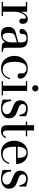

<svg xmlns="http://www.w3.org/2000/svg" viewBox="1446 -2192 758 3690"><g transform="rotate(90 1825.0 -347.0)"><path d="M103 -25V-465H17V-490H205V-375H207Q226 -428 260.5 -465Q295 -502 347 -502Q391 -502 414.5 -476Q438 -450 438 -406Q438 -339 386 -339Q365 -339 350.5 -353Q336 -367 336 -390Q336 -397 338.5 -416Q341 -435 341 -441Q341 -452 334 -459Q327 -466 316 -466Q277 -466 241 -395Q205 -324 205 -244V-25H288V0H17V-25Z M625 -275 685 -289Q742 -303 795 -321V-363Q795 -421 779 -449Q763 -477 717 -477Q676 -477 654.5 -459.5Q633 -442 633 -396Q633 -367 621.5 -355.5Q610 -344 583 -344Q537 -344 537 -381Q537 -426 566 -454.5Q595 -483 632 -492.5Q669 -502 714 -502Q820 -502 858.5 -464.5Q897 -427 897 -356V-102Q897 -74 900.5 -58Q904 -42 916 -35Q928 -28 939.5 -26.5Q951 -25 976 -25V0H900Q851 0 825.5 -12Q800 -24 789 -65Q761 -22 724.5 -5Q688 12 635 12Q560 12 529 -24.5Q498 -61 498 -133Q498 -194 529 -227Q560 -260 625 -275ZM795 -293 691 -262Q645 -248 628.5 -223Q612 -198 612 -134Q612 -19 677 -19Q717 -19 745.5 -50.5Q774 -82 784.5 -120.5Q795 -159 795 -197Z M1483 -163 1505 -155Q1472 -62 1417 -25Q1362 12 1287 12Q1182 12 1118 -63.5Q1054 -139 1054 -245Q1054 -353 1122 -427.5Q1190 -502 1294 -502Q1369 -502 1430 -462Q1491 -422 1491 -361Q1491 -306 1438 -306Q1389 -306 1389 -358Q1389 -366 1390 -376Q1391 -386 1391 -390Q1391 -431 1366 -454Q1341 -477 1295 -477Q1168 -477 1168 -245Q1168 -19 1316 -19Q1381 -19 1420 -55.5Q1459 -92 1483 -163Z M1626 -25V-465H1540V-490H1728V-25H1814V0H1540V-25ZM1617 -646Q1617 -671 1635 -688.5Q1653 -706 1677 -706Q1701 -706 1719 -688.5Q1737 -671 1737 -646Q1737 -622 1719 -604Q1701 -586 1677 -586Q1653 -586 1635 -604Q1617 -622 1617 -646Z M2213 -471V-341H2189Q2178 -401 2150.5 -436Q2123 -471 2063 -471Q2027 -471 2003.5 -453.5Q1980 -436 1980 -402Q1980 -373 2000.5 -353.5Q2021 -334 2051 -324.5Q2081 -315 2117 -301Q2153 -287 2183 -271.5Q2213 -256 2233.5 -222Q2254 -188 2254 -140Q2254 -68 2196.5 -28Q2139 12 2065 12Q1981 12 1894 -19V-182H1924Q1925 -108 1961 -60.5Q1997 -13 2067 -13Q2109 -13 2142.5 -36.5Q2176 -60 2176 -101Q2176 -131 2156 -153Q2136 -175 2106.5 -186Q2077 -197 2042 -211.5Q2007 -226 1977.5 -240.5Q1948 -255 1928 -284Q1908 -313 1908 -353Q1908 -423 1954 -462.5Q2000 -502 2068 -502Q2118 -502 2213 -471Z M2317 -465V-490H2386V-623H2488V-490H2599V-465H2488V-111Q2488 -65 2499.5 -44.5Q2511 -24 2541 -24Q2567 -24 2581.5 -39Q2596 -54 2611 -84L2634 -74L2625 -56Q2587 12 2499 12Q2429 12 2407.5 -20Q2386 -52 2386 -111V-465Z M3133 -276H2799V-268Q2799 -222 2802 -188Q2805 -154 2814 -120.5Q2823 -87 2839 -66Q2855 -45 2882 -32Q2909 -19 2947 -19Q3064 -19 3110 -147L3132 -139Q3101 -55 3049 -21.5Q2997 12 2911 12Q2803 12 2744 -61Q2685 -134 2685 -245Q2685 -351 2749 -426.5Q2813 -502 2918 -502Q3014 -502 3073.5 -439.5Q3133 -377 3133 -276ZM2799 -307H3013Q3013 -335 3012 -353Q3011 -371 3005 -397Q2999 -423 2988.5 -438.5Q2978 -454 2957 -465.5Q2936 -477 2907 -477Q2877 -477 2854.5 -459.5Q2832 -442 2820.5 -414.5Q2809 -387 2804 -360Q2799 -333 2799 -307Z M3565 -471V-341H3541Q3530 -401 3502.5 -436Q3475 -471 3415 -471Q3379 -471 3355.5 -453.5Q3332 -436 3332 -402Q3332 -373 3352.5 -353.5Q3373 -334 3403 -324.5Q3433 -315 3469 -301Q3505 -287 3535 -271.5Q3565 -256 3585.5 -222Q3606 -188 3606 -140Q3606 -68 3548.5 -28Q3491 12 3417 12Q3333 12 3246 -19V-182H3276Q3277 -108 3313 -60.5Q3349 -13 3419 -13Q3461 -13 3494.5 -36.5Q3528 -60 3528 -101Q3528 -131 3508 -153Q3488 -175 3458.5 -186Q3429 -197 3394 -211.5Q3359 -226 3329.5 -240.5Q3300 -255 3280 -284Q3260 -313 3260 -353Q3260 -423 3306 -462.5Q3352 -502 3420 -502Q3470 -502 3565 -471Z"/></g></svg>

Font: Justus
Style: Roman
Weight: 500
Version: Version 001.001